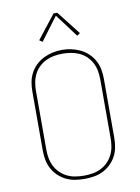

<svg xmlns="http://www.w3.org/2000/svg" viewBox="-103 -1029 805 1105"><g transform="rotate(-10 300.0 -476.5)"><path d="M300 8Q272 8 244.5 3.5Q217 -1 192.5 -13Q168 -25 147.5 -44.5Q127 -64 114 -88.5Q101 -113 96 -140Q91 -167 91 -195V-540Q91 -568 96 -595Q101 -622 114 -646.5Q127 -671 147.5 -690.5Q168 -710 193 -722Q218 -734 245 -740Q272 -746 300 -746Q328 -746 355 -740Q382 -734 407 -722Q432 -710 452.5 -690.5Q473 -671 486 -646.5Q499 -622 504 -595Q509 -568 509 -540V-195Q509 -167 504 -140Q499 -113 486 -88.5Q473 -64 452.5 -44.5Q432 -25 407.5 -13Q383 -1 355.5 3.5Q328 8 300 8ZM300 -11Q325 -11 350 -15Q375 -19 397.5 -30Q420 -41 438 -58.5Q456 -76 467.5 -98.5Q479 -121 483.5 -145.5Q488 -170 488 -195V-540Q488 -565 483.5 -590Q479 -615 467.5 -637.5Q456 -660 437.5 -677.5Q419 -695 396 -705.5Q373 -716 348 -720Q323 -724 298 -724Q273 -724 248.5 -719.5Q224 -715 201.5 -704Q179 -693 161 -675.5Q143 -658 132 -636Q121 -614 116.5 -589.5Q112 -565 112 -540V-195Q112 -170 116.5 -145.5Q121 -121 132.5 -98.5Q144 -76 162 -58.5Q180 -41 202.5 -30Q225 -19 250 -15Q275 -11 300 -11ZM199 -811 181 -823 289 -961H311L419 -823L401 -811L300 -946Z"/></g></svg>

Font: Iosevka Curly Thin Extended
Style: Regular
Weight: 100
Width: 7
Monospace: yes
Designer: Belleve Invis
Foundry: Belleve Invis
Version: Version 11.1.0; ttfautohint (v1.8.3)